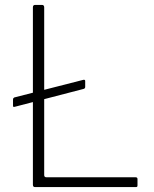

<svg xmlns="http://www.w3.org/2000/svg" viewBox="-20 -762 627 782"><path d="M327 -408Q327 -402 321 -400L40 -327Q36 -326 34.5 -327Q33 -328 33 -332V-356Q33 -360 34.5 -362Q36 -364 38 -365L320 -437Q327 -438 327 -432ZM114 -732Q114 -742 123 -742H151Q160 -742 160 -732V-49Q160 -40 169 -40H532Q540 -40 540 -33V-7Q540 -3 538.5 -1.5Q537 0 533 0H123Q118 0 116 -2.5Q114 -5 114 -10V-732Z"/></svg>

Font: Libre Franklin Thin
Style: Regular
Weight: 100
Designer: Pablo Impallari, Rodrigo Fuenzalida, Nhung Nguyen
Foundry: Impallari Type
Version: Version 3.000